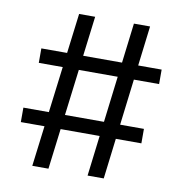

<svg xmlns="http://www.w3.org/2000/svg" viewBox="-74 -709 738 778"><g transform="rotate(10 295.0 -319.5)"><path d="M109.5 0 189.5 -639H255.5L176 0ZM33 -166.5V-226H529V-166.5ZM337 0 415 -639H481.5L403.5 0ZM63 -415.5V-475H558V-415.5Z"/></g></svg>

Font: Anek Gurmukhi
Style: Regular
Weight: 400
Designer: Sarang Kulkarni (Gurmukhi), Yesha Goshar (Latin)
Foundry: Ek Type
Version: Version 1.003